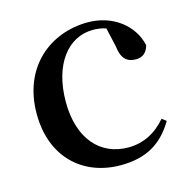

<svg xmlns="http://www.w3.org/2000/svg" viewBox="-87 -630 729 732"><g transform="rotate(-15 277.0 -263.5)"><path d="M303 16C405 16 469 -24 515 -102L498 -115C457 -67 407 -42 348 -42C237 -42 162 -126 162 -271C162 -420 235 -510 332 -510C350 -510 367 -508 384 -502L401 -427C406 -377 429 -359 462 -359C489 -359 506 -372 514 -401C496 -484 418 -543 321 -543C173 -543 43 -441 43 -256C43 -83 155 16 303 16Z"/></g></svg>

Font: GenKiMin2 TW SB
Style: Regular
Weight: 600
Version: Version 2.100;PS 2.1;hotconv 16.6.51;makeotf.lib2.5.65220 DE